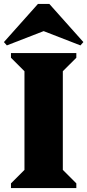

<svg xmlns="http://www.w3.org/2000/svg" viewBox="-30 -961 446 981"><path d="M26 0V-24L95 -93V-597L26 -666V-690H360V-666L291 -597V-93L360 -24V0ZM5 -729 -10 -746 164 -941H222L396 -746L381 -729L193 -802Z"/></svg>

Font: Platypi ExtraBold
Style: Regular
Weight: 800
Designer: David Sargent
Foundry: Bolt Cutter Type
Version: Version 1.200; ttfautohint (v1.8.4.7-5d5b)